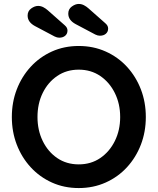

<svg xmlns="http://www.w3.org/2000/svg" viewBox="-20 -943 799 973"><path d="M719 -350Q719 -275 694 -210Q669 -145 623.5 -95.5Q578 -46 515.5 -18Q453 10 379 10Q305 10 243 -18Q181 -46 135.5 -95.5Q90 -145 65 -210Q40 -275 40 -350Q40 -425 65 -490Q90 -555 135.5 -604.5Q181 -654 243 -682Q305 -710 379 -710Q453 -710 515.5 -682Q578 -654 623.5 -604.5Q669 -555 694 -490Q719 -425 719 -350ZM589 -350Q589 -417 562 -471.5Q535 -526 488 -558Q441 -590 379 -590Q317 -590 270 -558Q223 -526 196.5 -472Q170 -418 170 -350Q170 -283 196.5 -228.5Q223 -174 270 -142Q317 -110 379 -110Q441 -110 488 -142Q535 -174 562 -228.5Q589 -283 589 -350ZM280 -752Q275 -752 269 -753.5Q263 -755 257 -758L157 -811Q120 -831 120 -864Q120 -887 138 -900Q156 -913 173 -913Q187 -913 199.5 -906.5Q212 -900 222 -891L308 -815Q316 -808 319 -801.5Q322 -795 322 -788Q322 -772 310.5 -762Q299 -752 280 -752ZM486 -762Q481 -762 475 -763.5Q469 -765 463 -768L363 -821Q326 -841 326 -874Q326 -897 344 -910Q362 -923 379 -923Q393 -923 405.5 -916.5Q418 -910 428 -901L514 -825Q522 -818 525 -811.5Q528 -805 528 -798Q528 -782 516.5 -772Q505 -762 486 -762Z"/></svg>

Font: Quicksand Variable Light
Style: Regular
Weight: 300
Designer: Andrew Paglinawan
Foundry: Andrew Paglinawan
Version: Version 3.004